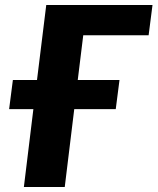

<svg xmlns="http://www.w3.org/2000/svg" viewBox="-20 -748 630 768"><path d="M574.5 -607H313L291 -428H458L443 -311.5H277L239 0H75.5L113.5 -311.5H16.5L31.5 -428H128L165 -728H590Z"/></svg>

Font: Lato Black
Style: Italic
Weight: 900
Italic angle: -7°
Designer: Lukasz Dziedzic
Foundry: tyPoland Lukasz Dziedzic
Version: Version 2.007; 2014-02-27